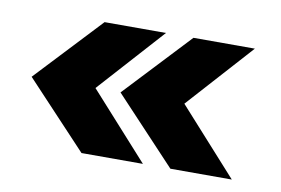

<svg xmlns="http://www.w3.org/2000/svg" viewBox="-47 -487 686 468"><g transform="rotate(10 296.0 -253.0)"><path d="M330 -91H178L26 -253L178 -415H330L184 -253ZM404 -253 550 -91H398L246 -253L398 -415H550Z"/></g></svg>

Font: Hind Madurai
Style: Bold
Weight: 700
Designer: Jyotish Sonowal
Foundry: Indian Type Foundry
Version: Version 0.702;PS 1.0;hotconv 1.0.81;makeotf.lib2.5.63406